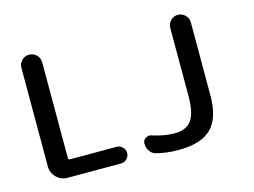

<svg xmlns="http://www.w3.org/2000/svg" viewBox="-94 -899 1339 1011"><g transform="rotate(-15 575.5 -393.0)"><path d="M189.5 -680.7V-159.2Q189.5 -149.4 199.2 -149.4H452.1Q470.7 -149.4 484.4 -136.2Q498 -123 498 -104Q498 -85 484.4 -71.8Q470.7 -58.6 452.1 -58.6H161.1Q126 -58.6 101.1 -83.5Q76.2 -108.4 76.2 -143.6V-680.7Q76.2 -704.1 92.8 -720.7Q109.4 -737.3 132.8 -737.3Q156.2 -737.3 172.9 -720.7Q189.5 -704.1 189.5 -680.7ZM646.5 -62.5Q624 -67.4 611.3 -85.9Q598.6 -104.5 598.6 -127Q598.6 -145.5 613.3 -155.3Q623 -162.1 632.8 -162.1Q638.7 -162.1 645.5 -160.2Q710.9 -138.7 766.6 -138.7Q830.1 -138.7 858.9 -177.7Q887.7 -216.8 887.7 -309.6V-680.7Q887.7 -704.1 904.3 -720.7Q920.9 -737.3 943.8 -737.3Q966.8 -737.3 983.4 -720.7Q1000 -704.1 1000 -680.7V-282.2Q1000 -160.2 943.8 -104.5Q887.7 -48.8 766.6 -48.8Q763.7 -48.8 760.7 -48.8Q699.2 -48.8 646.5 -62.5Z"/></g></svg>

Font: Gen Jyuu GothicX Medium
Style: Regular
Weight: 500
Designer: Ryoko NISHIZUKA (kana &amp; ideographs); Paul D. Hunt (Latin, Greek &amp; Cyrillic); Wenlong ZHANG (bopomofo); Sandoll C
Version: Version 1.058.20140828